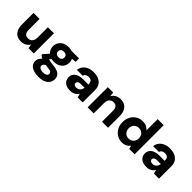

<svg xmlns="http://www.w3.org/2000/svg" viewBox="179 -1923 3358 3358"><g transform="rotate(45 1858.5 -244.0)"><path d="M252 12Q190 12 146.5 -14.5Q103 -41 80.5 -92.5Q58 -144 58 -218V-499H207V-232Q207 -175 230 -144.5Q253 -114 304 -114Q336 -114 360.5 -129Q385 -144 399 -171.5Q413 -199 413 -238V-499H563V0H432L420 -81Q397 -39 354.5 -13.5Q312 12 252 12Z M913 232Q840 232 786 214.5Q732 197 702.5 162Q673 127 673 74Q673 36 693.5 3.5Q714 -29 752 -54.5Q790 -80 844 -97L892 -21Q849 -8 827.5 13Q806 34 806 59Q806 79 820.5 93Q835 107 859 114Q883 121 913 121Q941 121 962 114Q983 107 995.5 93.5Q1008 80 1008 62Q1008 37 991 22Q974 7 923 3Q874 -1 835 -8.5Q796 -16 765 -27Q734 -38 712.5 -51Q691 -64 678 -77V-100L788 -221L891 -189L758 -54L805 -129Q815 -123 826 -118Q837 -113 852.5 -109Q868 -105 892 -101.5Q916 -98 952 -94Q1017 -89 1059.5 -70Q1102 -51 1122.5 -19Q1143 13 1143 59Q1143 104 1118.5 143.5Q1094 183 1043 207.5Q992 232 913 232ZM914 -145Q851 -145 805 -169.5Q759 -194 734.5 -235.5Q710 -277 710 -328Q710 -379 734.5 -420Q759 -461 805 -486Q851 -511 914 -511Q978 -511 1023.5 -486Q1069 -461 1093.5 -420Q1118 -379 1118 -328Q1118 -277 1093.5 -235.5Q1069 -194 1023.5 -169.5Q978 -145 914 -145ZM914 -258Q948 -258 970 -275.5Q992 -293 992 -327Q992 -361 970 -378.5Q948 -396 914 -396Q880 -396 858 -378.5Q836 -361 836 -327Q836 -293 858 -275.5Q880 -258 914 -258ZM997 -397 976 -499H1184V-414Z M1471 12Q1408 12 1367 -8Q1326 -28 1306 -62Q1286 -96 1286 -137Q1286 -182 1308.5 -216.5Q1331 -251 1379 -271Q1427 -291 1501 -291H1623Q1623 -325 1614 -346.5Q1605 -368 1586 -379Q1567 -390 1535 -390Q1499 -390 1474.5 -375Q1450 -360 1444 -330H1299Q1305 -384 1335.5 -424.5Q1366 -465 1418 -488Q1470 -511 1535 -511Q1607 -511 1660.5 -488Q1714 -465 1743.5 -419.5Q1773 -374 1773 -308V0H1648L1630 -73Q1619 -54 1604 -38.5Q1589 -23 1569 -11.5Q1549 0 1525 6Q1501 12 1471 12ZM1509 -102Q1533 -102 1551 -110Q1569 -118 1582.5 -131.5Q1596 -145 1604 -163.5Q1612 -182 1616 -203V-204H1519Q1494 -204 1477 -197Q1460 -190 1452 -178.5Q1444 -167 1444 -151Q1444 -135 1452.5 -124Q1461 -113 1475.5 -107.5Q1490 -102 1509 -102Z M1895 0V-499H2027L2038 -418Q2061 -460 2103.5 -485.5Q2146 -511 2206 -511Q2269 -511 2312 -484Q2355 -457 2377.5 -405.5Q2400 -354 2400 -280V0H2251V-267Q2251 -323 2228 -354Q2205 -385 2153 -385Q2122 -385 2097.5 -370Q2073 -355 2059 -327.5Q2045 -300 2045 -261V0Z M2749 12Q2682 12 2627 -22Q2572 -56 2540 -115.5Q2508 -175 2508 -250Q2508 -325 2540 -384.5Q2572 -444 2627.5 -477.5Q2683 -511 2751 -511Q2804 -511 2843 -492.5Q2882 -474 2907 -439V-720H3057V0H2924L2907 -65Q2892 -44 2870.5 -26.5Q2849 -9 2819.5 1.5Q2790 12 2749 12ZM2787 -119Q2824 -119 2852.5 -136Q2881 -153 2897 -182.5Q2913 -212 2913 -250Q2913 -288 2897 -317.5Q2881 -347 2852.5 -363.5Q2824 -380 2786 -380Q2751 -380 2722 -363.5Q2693 -347 2677 -317.5Q2661 -288 2661 -250Q2661 -213 2677 -183Q2693 -153 2721.5 -136Q2750 -119 2787 -119Z M3357 12Q3294 12 3253 -8Q3212 -28 3192 -62Q3172 -96 3172 -137Q3172 -182 3194.5 -216.5Q3217 -251 3265 -271Q3313 -291 3387 -291H3509Q3509 -325 3500 -346.5Q3491 -368 3472 -379Q3453 -390 3421 -390Q3385 -390 3360.5 -375Q3336 -360 3330 -330H3185Q3191 -384 3221.5 -424.5Q3252 -465 3304 -488Q3356 -511 3421 -511Q3493 -511 3546.5 -488Q3600 -465 3629.5 -419.5Q3659 -374 3659 -308V0H3534L3516 -73Q3505 -54 3490 -38.5Q3475 -23 3455 -11.5Q3435 0 3411 6Q3387 12 3357 12ZM3395 -102Q3419 -102 3437 -110Q3455 -118 3468.5 -131.5Q3482 -145 3490 -163.5Q3498 -182 3502 -203V-204H3405Q3380 -204 3363 -197Q3346 -190 3338 -178.5Q3330 -167 3330 -151Q3330 -135 3338.5 -124Q3347 -113 3361.5 -107.5Q3376 -102 3395 -102Z"/></g></svg>

Font: DM Sans 20pt Black
Style: Regular
Weight: 900
Version: Version 4.004;gftools[0.9.30]